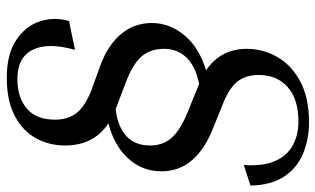

<svg xmlns="http://www.w3.org/2000/svg" viewBox="-208 -524 953 580"><g transform="rotate(-90 269.0 -233.5)"><path d="M412 35Q412 83 388 126Q364 169 314.5 196Q265 223 190 223Q139 223 95.5 205Q52 187 26 147.5Q0 108 -1 46L61 26Q57 85 73.5 121.5Q90 158 121.5 174.5Q153 191 192 191Q260 191 296.5 158.5Q333 126 333 71Q333 32 313 6.5Q293 -19 241 -39L172 -67Q110 -91 76 -130Q42 -169 42 -223Q42 -281 81 -323.5Q120 -366 187 -383Q120 -427 120 -514Q120 -562 142 -602Q164 -642 209.5 -666Q255 -690 325 -690Q396 -690 438.5 -661.5Q481 -633 495 -590Q509 -547 496 -502L409 -484Q432 -566 409 -612Q386 -658 321 -658Q265 -658 231.5 -629.5Q198 -601 198 -544Q198 -506 217.5 -480Q237 -454 288 -434L360 -408Q423 -385 456.5 -345Q490 -305 490 -252Q490 -198 453 -153.5Q416 -109 347 -88Q412 -44 412 35ZM227 -141 306 -109Q360 -120 386 -147.5Q412 -175 412 -215Q412 -257 388 -284Q364 -311 304 -333L230 -361Q177 -355 148.5 -329Q120 -303 120 -257Q120 -217 144.5 -190.5Q169 -164 227 -141Z"/></g></svg>

Font: Inria Serif
Style: Italic
Weight: 400
Italic angle: -10°
Designer: Black Foundry Team
Foundry: Black Foundry
Version: Version 1.000; ttfautohint (v1.8.3)